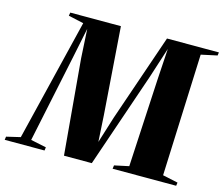

<svg xmlns="http://www.w3.org/2000/svg" viewBox="-154 -882 1187 1020"><g transform="rotate(15 439.5 -371.5)"><path d="M-49.5 0 -47 -18 29.5 -36 193 -706.5 109 -725 112 -743H390.5L425.5 -262L434 -118L479 -262L644 -743H929.5L927 -725.5L839 -706.5L812 -36L896 -18L893.5 0H544L546.5 -19L626 -36L652 -522L662.5 -690.5L608.5 -523L429.5 0H276.5L230.5 -523.5L221.5 -683L188.5 -522.5L86.5 -36L172 -18L169.5 0Z"/></g></svg>

Font: Merriweather 144pt Black
Style: Italic
Weight: 900
Italic angle: -7.8°
Version: Version 2.101